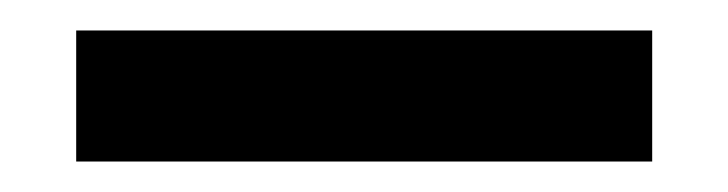

<svg xmlns="http://www.w3.org/2000/svg" viewBox="-20 -728 478 126"><path d="M30 -622V-708H408V-622Z"/></svg>

Font: M PLUS 2 Thin Medium
Style: Regular
Weight: 500
Version: Version 1.001